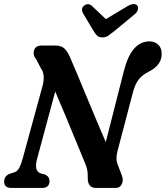

<svg xmlns="http://www.w3.org/2000/svg" viewBox="-22 -924 815 944"><path d="M160 -141.5Q154 -118.5 155.8 -99.5Q157.5 -80.5 177.5 -71.5L199.5 -66Q221.5 -55.5 221.5 -33.5Q221.5 -17 211.8 -8.5Q202 0 187 0H33.5Q14.5 0 6.2 -9Q-2 -18 -1.5 -32Q-1.5 -58.5 25.5 -69.5L50.5 -77.5Q65 -82.5 74.2 -101.5Q83.5 -120.5 90.5 -148L186.5 -499Q202.5 -557.5 179 -588.5L156 -632Q138.5 -653 145.5 -676.5Q152.5 -700 181.5 -700H251Q280.5 -700 295.8 -684.5Q311 -669 323 -641Q337.5 -608 358.5 -557.5Q379.5 -507 404 -448.2Q428.5 -389.5 452.8 -331.5Q477 -273.5 498 -225.5L587 -574.5Q623.5 -720.5 713 -720.5Q738 -720.5 755.8 -704.5Q773.5 -688.5 773 -657.5Q772 -603.5 711 -572.5Q676.5 -555.5 658.5 -531.5Q640.5 -507.5 629.5 -462L555 -178.5Q550.5 -160 550.8 -144.2Q551 -128.5 558.5 -110L576.5 -63Q586 -39 577.2 -19.5Q568.5 0 546.5 0H450Q408.5 0 409.5 -50Q410.5 -73.5 405.8 -93Q401 -112.5 391.5 -133Q378.5 -164 355.8 -219.8Q333 -275.5 305.2 -342.5Q277.5 -409.5 249.5 -474ZM543 -773.5Q525 -759 511.8 -749.5Q498.5 -740 481.5 -740Q464.5 -740 455.2 -749Q446 -758 437 -773.5L387 -857.5Q373.5 -882 392 -896.5Q411.5 -912 431.5 -893.5L498.5 -830L604.5 -893.5Q638.5 -913 653 -896.5Q658 -890.5 656.2 -878.2Q654.5 -866 641 -854.5Z"/></svg>

Font: Fraunces 144pt SuperSoft SemiBold
Style: Italic
Weight: 600
Italic angle: -16°
Version: Version 1.000;[b76b70a41]